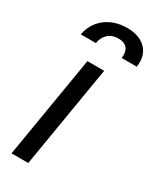

<svg xmlns="http://www.w3.org/2000/svg" viewBox="-198 -830 729 889"><g transform="rotate(30 166.5 -385.5)"><path d="M29.8 0H119.3L210.2 -545.5H120.7ZM32.3 -637.4H112.9C118.3 -674 142.4 -708.1 193.9 -708.1C242.2 -708.1 256.4 -675.4 250.7 -637.4H331.3C344.1 -715.2 296.2 -771 203.8 -771C111.5 -771 45.1 -715.2 32.3 -637.4Z"/></g></svg>

Font: Margiela Sans Text
Style: Italic
Weight: 400
Italic angle: -9.39999°
Designer: Stefan Endress, Andreas Faust
Version: Version 1.100;FEAKit 1.0